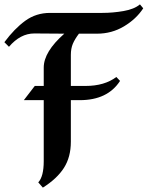

<svg xmlns="http://www.w3.org/2000/svg" viewBox="-35 -764 675 878"><path d="M289 -513V-371H356Q443 -371 497 -412L514 -394Q457 -306 330 -306H289V-116Q289 -46 257.5 3.5Q226 53 161 94L140 70Q165 43 165 -27V-306H74L124 -371H165V-455Q165 -527 259 -610L122 -611Q58 -611 6 -550L-15 -571Q31 -633 80.5 -669Q130 -705 194 -705H433Q481 -705 530 -713.5Q579 -722 605 -744L620 -726Q588 -677 532 -643.5Q476 -610 409 -610H326Q307 -585 298 -563.5Q289 -542 289 -513Z"/></svg>

Font: Amita
Style: Bold
Weight: 700
Designer: Eduardo Rodriguez Tunni, Modular Infotech, Brian J. Bonislawsky
Foundry: Eduardo Rodriguez Tunni, Modular Infotech, Brian J. Bonislawsky
Version: Version 1.003